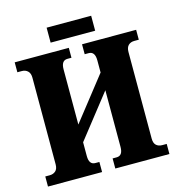

<svg xmlns="http://www.w3.org/2000/svg" viewBox="-122 -960 987 1066"><g transform="rotate(-15 371.0 -427.0)"><path d="M22 0V-58H48Q68 -58 81.5 -70Q95 -82 95 -108V-606Q95 -632 81.5 -644.5Q68 -657 48 -657H22V-714H333V-657H310Q274 -657 274 -606V-289L468 -536V-606Q468 -657 432 -657H409V-714H720V-657H694Q673 -657 660 -644.5Q647 -632 647 -606V-108Q647 -82 660 -70Q673 -58 694 -58H720V0H409V-58H432Q468 -58 468 -108V-434L274 -187V-108Q274 -58 310 -58H333V0ZM243 -768V-854H499V-768Z"/></g></svg>

Font: Noto Serif Condensed Black
Style: Regular
Weight: 900
Width: 3
Designer: Monotype Design Team
Foundry: Monotype Imaging Inc.
Version: Version 2.015; ttfautohint (v1.8.4.7-5d5b)